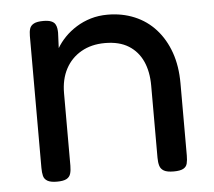

<svg xmlns="http://www.w3.org/2000/svg" viewBox="-42 -521 640 575"><g transform="rotate(-5 278.5 -233.5)"><path d="M107 9Q88 9 78.5 3.5Q69 -2 66.5 -12Q64 -22 64 -36V-433Q64 -446 67 -455Q70 -464 79.5 -469Q89 -474 108 -474Q123 -474 131.5 -470.5Q140 -467 143.5 -461Q147 -455 148 -448Q149 -441 149 -435L147 -389Q157 -406 172 -421.5Q187 -437 207 -449.5Q227 -462 250.5 -469Q274 -476 301 -476Q345 -476 382 -460.5Q419 -445 445.5 -415.5Q472 -386 486.5 -345Q501 -304 501 -252V-35Q501 -21 498.5 -11Q496 -1 486.5 4Q477 9 458 9Q438 9 428.5 3.5Q419 -2 416 -12Q413 -22 413 -36V-253Q413 -295 399 -326Q385 -357 357 -374.5Q329 -392 286 -392Q245 -392 214.5 -374.5Q184 -357 167.5 -326Q151 -295 151 -253V-35Q151 -21 148 -11Q145 -1 135.5 4Q126 9 107 9Z"/></g></svg>

Font: Fredoka Light
Style: Regular
Weight: 400
Version: Version 2.001